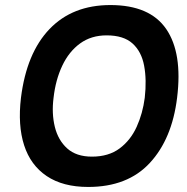

<svg xmlns="http://www.w3.org/2000/svg" viewBox="-20 -730 740 760"><path d="M63 -343Q85 -520 176 -615Q267 -710 417 -710Q573 -710 638 -615Q703 -520 681 -343Q661 -180 573 -85Q485 10 329 10Q229 10 165 -33Q101 -76 75.5 -155Q50 -234 63 -343ZM344 -110Q410 -110 453.5 -142.5Q497 -175 521 -228Q545 -281 553 -343Q561 -414 550.5 -470Q540 -526 504.5 -558Q469 -590 402 -590Q341 -590 297 -558Q253 -526 226.5 -470Q200 -414 192 -343Q184 -281 197 -228Q210 -175 246 -142.5Q282 -110 344 -110Z"/></svg>

Font: Haskoy Bold
Style: Italic
Weight: 700
Designer: Ertekin Erdin
Foundry: Ertekin Erdin
Version: Version 2.000; ttfautohint (v1.8.4.7-5d5b)